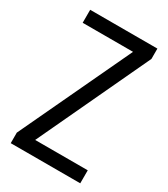

<svg xmlns="http://www.w3.org/2000/svg" viewBox="-172 -768 745 850"><g transform="rotate(30 200.0 -343.5)"><path d="M33 -687.2V-620.8H290.4L23.6 -53.8V0H379V-66.4H110.2L376.6 -634.4V-687.2Z"/></g></svg>

Font: Secuela Light
Style: Regular
Weight: 300
Designer: Fernando Haro
Foundry: deFharo
Version: Version 1.708